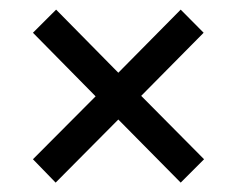

<svg xmlns="http://www.w3.org/2000/svg" viewBox="-20 -502 495 401"><path d="M48.8 -169.4 179.7 -300.8 48.8 -433.6 97.2 -481.9 227.1 -350.1 357.4 -481.9 405.3 -433.6 274.9 -301.8 406.2 -169.4 357.4 -120.6 227.1 -252.4 96.2 -120.6Z"/></svg>

Font: SengBuhan
Style: Regular
Weight: 400
Designer: John M. Durdin
Foundry: Lao Script for Windows
Version: Version 1.400